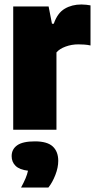

<svg xmlns="http://www.w3.org/2000/svg" viewBox="-20 -579 429 857"><path d="M39 0V-550H197L212 -473H220Q236.5 -521 268.8 -540Q301 -559 343 -559Q353.5 -559 364.8 -557.8Q376 -556.5 384 -555V-376Q371.5 -379 356.8 -380Q342 -381 330 -381Q299.5 -381 272.5 -371Q245.5 -361 232 -345V0ZM74 258Q86.5 235 94 217.2Q101.5 199.5 105 183Q67 178.5 49.5 161.2Q32 144 32 118Q32 87 56.8 69.5Q81.5 52 136 52Q191 52 215.5 74.8Q240 97.5 240 139Q240 169 227 202.2Q214 235.5 196 258Z"/></svg>

Font: Encode Sans Condensed Black
Style: Regular
Weight: 900
Width: 3
Designer: Multiple Designers
Foundry: Impallari Type
Version: Version 3.000; ttfautohint (v1.8.3) -l 8 -r 50 -G 200 -x 14 